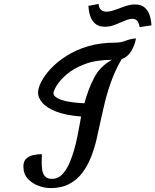

<svg xmlns="http://www.w3.org/2000/svg" viewBox="-20 -946 804 994"><path d="M241.2 27.8Q211.9 27.8 179.2 15.9Q146.5 3.9 123.8 -20.8Q101.1 -45.4 101.1 -84Q101.1 -110.4 115.2 -124Q129.4 -137.7 151.4 -142.8Q173.3 -147.9 196.8 -147.9Q196.8 -140.1 196.3 -128.4Q195.8 -116.7 195.8 -104Q195.8 -85 198.7 -65.4Q201.7 -45.9 213.1 -33Q224.6 -20 250 -20Q278.8 -20 300.3 -41.3Q321.8 -62.5 337.2 -96.4Q352.5 -130.4 363.5 -169.2Q374.5 -208 381.6 -244.1Q388.7 -280.3 393.1 -305.2L399.9 -342.8Q318.4 -349.1 269.3 -368.9Q220.2 -388.7 198.5 -414.8Q176.8 -440.9 176.8 -465.8Q176.8 -488.8 193.4 -522Q210 -555.2 242.7 -590.3Q275.4 -625.5 323.5 -656.2Q371.6 -687 434.6 -706.1Q497.6 -725.1 575.2 -725.1Q606 -725.1 631.6 -735.4Q657.2 -745.6 684.1 -747.1Q678.7 -714.4 660.4 -682.9Q642.1 -651.4 609.9 -640.1Q576.2 -582.5 553.7 -519Q531.2 -455.6 516.1 -387.2L500 -315.9Q491.2 -272.9 480 -225.3Q468.8 -177.7 451.2 -132.8Q433.6 -87.9 406.2 -51.5Q378.9 -15.1 338.6 6.3Q298.3 27.8 241.2 27.8ZM417 -411.1Q435.5 -481 466.3 -541.5Q497.1 -602.1 559.1 -636.2Q477.1 -636.2 419.4 -614.3Q361.8 -592.3 325.9 -561.5Q290 -530.8 273.4 -502.9Q256.8 -475.1 256.8 -463.9Q256.8 -444.3 294.9 -429.9Q333 -415.5 417 -411.1ZM703.1 -805.7Q698.7 -830.1 689.2 -839.4Q679.7 -848.6 666.5 -848.6Q648.4 -848.6 625.2 -838.4Q602.1 -828.1 575.9 -817.9Q549.8 -807.6 523.4 -807.6Q490.7 -807.6 473.1 -823.2Q455.6 -838.9 448.2 -859.4Q440.9 -879.9 439.7 -896.7Q438.5 -913.6 437.5 -915.5L490.2 -925.8Q493.2 -902.3 503.9 -894Q514.6 -885.7 530.3 -885.7Q550.3 -885.7 575.7 -895Q601.1 -904.3 627.7 -913.6Q654.3 -922.9 678.2 -922.9Q711.4 -922.9 728.8 -907.2Q746.1 -891.6 753.4 -871.1Q760.7 -850.6 762.2 -834Q763.7 -817.4 764.2 -814.9Z"/></svg>

Font: Norican
Style: Regular
Weight: 400
Designer: Vernon Adams
Foundry: Vernon Adams
Version: Version 1.100; ttfautohint (v1.8.4.7-5d5b);gftools[0.9.33]